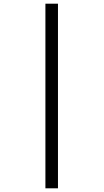

<svg xmlns="http://www.w3.org/2000/svg" viewBox="-20 -780 561 1040"><path d="M226 240V-760H294V240Z"/></svg>

Font: Noto Serif Display SemiCondensed
Style: Bold
Weight: 700
Width: 4
Designer: Monotype Design Team
Foundry: Monotype Imaging Inc.
Version: Version 2.009